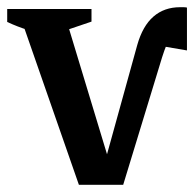

<svg xmlns="http://www.w3.org/2000/svg" viewBox="-34 -513 541 533"><path d="M108 -415Q74 -420 44 -429.5Q14 -439 -14 -452V-488H220V-453ZM308 0H185L15 -488H141L273 -52H254L347 -388Q362 -441 392 -467Q422 -493 466 -493Q471 -493 475.5 -493Q480 -493 485 -492V-373L409 -386L440 -417Q435 -405 428.5 -389Q422 -373 416 -354Z"/></svg>

Font: Piazzolla 24pt SemiBold
Style: Regular
Weight: 600
Designer: Juan Pablo del Peral
Foundry: Huerta Tipografica
Version: Version 2.005